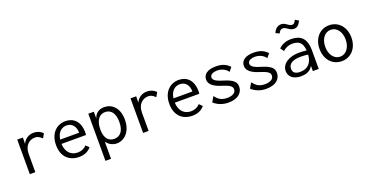

<svg xmlns="http://www.w3.org/2000/svg" viewBox="-35 -1453 4571 2389"><g transform="rotate(-20 2250.0 -258.0)"><path d="M119 1H192V-242C192 -357 265 -406 332 -406C366 -406 387 -397 426 -361L458 -418C426 -451 385 -468 337 -468C276 -468 218 -434 192 -373L194 -457H119Z M772 10C840 10 893 -13 932 -60L892 -99C861 -65 821 -48 774 -48C692 -48 623 -100 618 -218H943C944 -229 945 -240 945 -251C945 -400 863 -468 759 -468C643 -468 549 -382 549 -227C549 -74 638 10 772 10ZM621 -274C634 -370 691 -413 754 -413C825 -413 872 -359 872 -274Z M1060 167H1134V-60C1165 -15 1215 12 1270 12C1367 12 1463 -71 1463 -232C1463 -391 1373 -467 1272 -467C1208 -467 1154 -436 1133 -367V-457H1060ZM1258 -52C1184 -52 1136 -105 1133 -213C1133 -355 1195 -409 1269 -405C1345 -401 1388 -338 1388 -229C1388 -92 1322 -52 1258 -52Z M1619 1H1692V-242C1692 -357 1765 -406 1832 -406C1866 -406 1887 -397 1926 -361L1958 -418C1926 -451 1885 -468 1837 -468C1776 -468 1718 -434 1692 -373L1694 -457H1619Z M2272 10C2340 10 2393 -13 2432 -60L2392 -99C2361 -65 2321 -48 2274 -48C2192 -48 2123 -100 2118 -218H2443C2444 -229 2445 -240 2445 -251C2445 -400 2363 -468 2259 -468C2143 -468 2049 -382 2049 -227C2049 -74 2138 10 2272 10ZM2121 -274C2134 -370 2191 -413 2254 -413C2325 -413 2372 -359 2372 -274Z M2751 10C2879 10 2940 -56 2940 -133C2940 -198 2897 -234 2783 -269C2679 -299 2654 -326 2654 -357C2654 -395 2698 -414 2752 -414C2802 -414 2861 -390 2890 -345L2932 -396C2887 -444 2835 -468 2750 -468C2639 -468 2582 -422 2582 -353C2582 -285 2649 -241 2754 -211C2839 -183 2869 -162 2869 -123C2869 -78 2826 -50 2753 -50C2668 -50 2633 -87 2598 -131L2557 -62C2609 -14 2675 10 2751 10Z M3251 10C3379 10 3440 -56 3440 -133C3440 -198 3397 -234 3283 -269C3179 -299 3154 -326 3154 -357C3154 -395 3198 -414 3252 -414C3302 -414 3361 -390 3390 -345L3432 -396C3387 -444 3335 -468 3250 -468C3139 -468 3082 -422 3082 -353C3082 -285 3149 -241 3254 -211C3339 -183 3369 -162 3369 -123C3369 -78 3326 -50 3253 -50C3168 -50 3133 -87 3098 -131L3057 -62C3109 -14 3175 10 3251 10Z M3875 -677C3856 -640 3845 -629 3824 -629C3776 -629 3753 -683 3694 -683C3642 -683 3609 -648 3591 -603L3640 -581C3656 -617 3673 -628 3696 -628C3741 -628 3768 -574 3828 -574C3868 -574 3892 -593 3921 -649ZM3711 11C3764 11 3832 -3 3867 -70V0H3945V-243C3945 -415 3865 -467 3744 -467C3681 -467 3624 -446 3581 -403L3616 -357C3651 -391 3695 -408 3739 -408C3827 -408 3874 -374 3882 -268C3844 -273 3810 -274 3779 -274C3653 -274 3549 -213 3549 -115C3549 -41 3607 11 3711 11ZM3621 -119C3621 -190 3689 -220 3785 -220C3815 -220 3850 -218 3882 -213C3876 -104 3816 -44 3718 -44C3663 -44 3621 -62 3621 -119Z M4250 8C4374 8 4461 -90 4461 -229C4461 -368 4374 -467 4250 -467C4126 -467 4039 -368 4039 -229C4039 -90 4126 8 4250 8ZM4250 -52C4171 -52 4115 -126 4115 -230C4115 -334 4171 -407 4250 -407C4329 -407 4385 -334 4385 -230C4385 -126 4329 -52 4250 -52Z"/></g></svg>

Font: Inconsolata
Style: Regular
Weight: 400
Monospace: yes
Designer: Raph Levien, Cyreal, Brenton Simpson
Foundry: Raph Levien, Cyreal, Google
Version: Version 3.100